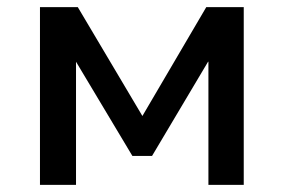

<svg xmlns="http://www.w3.org/2000/svg" viewBox="-20 -518 796 538"><path d="M92 0V-498H198L379 -193L558 -498H663V0H564V-345H563L406 -81H351L193 -345V0Z"/></svg>

Font: Nunito Sans 7pt SemiBold
Style: Regular
Weight: 600
Designer: Vernon Adams
Foundry: Vernon Adams
Version: Version 3.101;gftools[0.9.27]